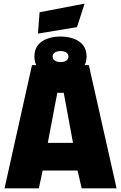

<svg xmlns="http://www.w3.org/2000/svg" viewBox="-20 -1031 662 1051"><path d="M4.8 0 155.1 -674.5H466.3L618.2 0H427.1L404.5 -97.6H213.5L192.6 0ZM241.7 -249.1H379.6L328.9 -522.9H293.6ZM311.1 -612.1Q271.2 -612.1 238.8 -623.9Q206.5 -635.6 187.4 -660.2Q168.3 -684.9 168.3 -721.6Q168.3 -759.2 187.4 -783.4Q206.5 -807.5 238.8 -819.2Q271.2 -831 311.1 -831Q351 -831 383.3 -819.2Q415.6 -807.5 434.8 -783.4Q453.9 -759.2 453.9 -721.6Q453.9 -686 435.3 -661.4Q416.7 -636.7 384.7 -624.4Q352.6 -612.1 311.1 -612.1ZM311.6 -691.1Q330.3 -691.1 342.4 -699Q354.6 -707 354.6 -721.6Q354.6 -736.1 342.4 -743.8Q330.3 -751.5 311.6 -751.5Q292.9 -751.5 280.5 -743.8Q268.1 -736.1 268.1 -721.6Q268.1 -707 280.5 -699Q292.9 -691.1 311.6 -691.1ZM187.7 -847.1 196.8 -963.9 443.2 -1011.3 401.3 -882.4Z"/></svg>

Font: Titillium Web SemiBold
Style: Regular
Weight: 600
Designer: Mohamed Gaber, Accademia di Belle Arti di Urbino
Foundry: Kief Type Foundry, Accademia di Belle Arti di Urbino
Version: Version 3.000; ttfautohint (v1.8.4)